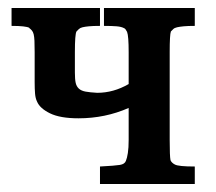

<svg xmlns="http://www.w3.org/2000/svg" viewBox="-20 -462 543 482"><path d="M303 -331Q303 -351 302 -364Q301 -377 299 -382Q295 -390 292 -391Q285 -395 272.5 -396Q260 -397 241 -397V-442H469V-397Q452 -397 441.5 -396Q431 -395 424.5 -393.5Q418 -392 415 -389Q412 -386 409 -383Q406 -375 406 -331V-111Q406 -90 406.5 -77.5Q407 -65 408 -60Q409 -57 412 -54Q415 -51 419 -49Q428 -44 469 -44V0H231V-44Q269 -46 281 -48Q293 -50 296 -58Q299 -65 301 -78Q303 -91 303 -111V-191Q244 -165 177 -165Q131 -165 105.5 -177.5Q80 -190 73 -207Q69 -215 68 -227Q67 -239 67 -256V-331Q67 -349 66.5 -359.5Q66 -370 64.5 -376Q63 -382 60 -385.5Q57 -389 53 -392H54Q45 -397 9 -397V-442H231V-397Q214 -397 203.5 -396Q193 -395 187 -393.5Q181 -392 178 -389Q175 -386 172 -383Q168 -376 168 -331V-280Q168 -263 170 -254Q172 -245 178 -239.5Q184 -234 195 -232Q206 -230 224 -229Q265 -229 303 -251Z"/></svg>

Font: New Athena Unicode
Style: Bold
Weight: 700
Designer: J. Rusten 1997; rev. by R. Hancock 2001, 2002, rev. by D. Mastronarde 2002-2021
Foundry: Society for Classical Studies (formerly American Philological Association)
Version: Version 5.008